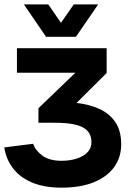

<svg xmlns="http://www.w3.org/2000/svg" viewBox="-66 -722 597 884"><path d="M111 -157V-223.7L281 -387H12V-500H425V-385.7L286.3 -248Q347 -241.3 393.3 -219.7Q439.7 -198 465.8 -158.5Q492 -119 492 -57.7Q492 2.7 459.5 47.5Q427 92.3 365.8 117.2Q304.7 142 217.3 142Q137 142 80.8 118Q24.7 94 -6.8 52Q-38.3 10 -46.3 -43.3L87 -60Q95.7 -31 128 -6.3Q160.3 18.3 217.3 18.3Q255.7 18.3 286.8 8.3Q318 -1.7 336.5 -20.5Q355 -39.3 355 -67Q355 -114 316.8 -134.7Q278.7 -155.3 203.3 -156.7ZM283.7 -552.7H146L44 -701.7H156.3L214.7 -617L273.7 -701.7H386Z"/></svg>

Font: Nata Sans
Style: Regular
Weight: 400
Designer: Daniel Uzquiano Cruz
Version: Version 1.001